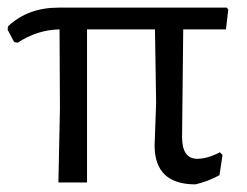

<svg xmlns="http://www.w3.org/2000/svg" viewBox="-25 -478 647 503"><path d="M128 0 132 -194 131 -401Q73 -400 21 -366L12 -368L-5 -400L-4 -409Q48 -458 128 -458H569L573 -453L567 -401H455L452 -119Q452 -62 492 -62Q518 -62 551 -79L558 -72L550 -19Q518 -2 487 5Q380 5 380 -97L384 -208L381 -401H203V0Z"/></svg>

Font: Alegreya Sans SC
Style: Regular
Weight: 400
Designer: Juan Pablo del Peral
Foundry: Huerta Tipografica
Version: Version 2.007